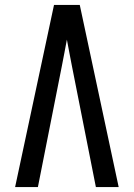

<svg xmlns="http://www.w3.org/2000/svg" viewBox="-20 -755 540 775"><path d="M41 0 198 -735H302L459 0H367L270 -490Q265 -516 260 -542Q255 -568 250 -595Q245 -568 240 -542Q235 -516 230 -490L133 0Z"/></svg>

Font: Iosevka Fixed Medium
Style: Regular
Weight: 500
Monospace: yes
Designer: Belleve Invis
Foundry: Belleve Invis
Version: Version 32.3.0